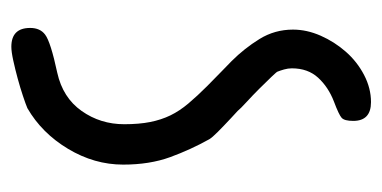

<svg xmlns="http://www.w3.org/2000/svg" viewBox="-192 -586 690 347"><g transform="rotate(90 153.5 -412.0)"><path d="M30 -121Q30 -139 42 -148Q55 -158 111 -170Q156 -180 180 -214Q204 -248 204 -291Q204 -318 200 -338Q196 -358 188 -374.5Q180 -391 166.5 -407Q153 -423 135 -441Q120 -456 108.5 -467Q97 -478 90 -485Q67 -508 50 -535.5Q33 -563 33 -596Q33 -621 44 -646Q55 -671 73 -691.5Q91 -712 115 -724.5Q139 -737 164 -737Q198 -737 198 -705Q198 -689 192.5 -684Q187 -679 163 -670Q137 -660 120 -641.5Q103 -623 103 -594Q103 -587 105 -580Q107 -573 109 -568Q109 -567 118.5 -557Q128 -547 140 -535Q152 -523 164 -512Q176 -501 180 -496L193 -484Q208 -470 218 -460Q228 -450 231 -445Q250 -411 263.5 -374Q277 -337 277 -289Q277 -237 248.5 -189.5Q220 -142 175 -116Q168 -113 153 -108Q138 -103 121.5 -98.5Q105 -94 89 -90.5Q73 -87 64 -87Q30 -87 30 -121Z"/></g></svg>

Font: PreciousPlastic
Style: Regular
Weight: 700
Version: Version 001.006